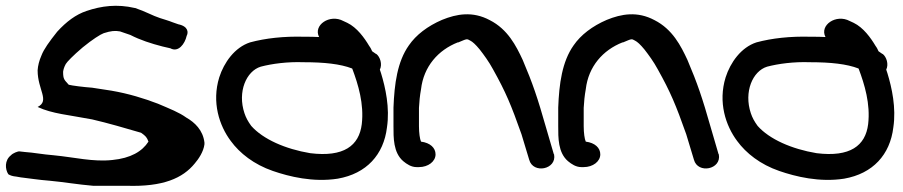

<svg xmlns="http://www.w3.org/2000/svg" viewBox="-125 -591 3048 648"><path d="M302 36C426 40 492 10 532 -39C545 -54 562 -79 565 -104V-110C560 -152 532 -178 504 -194C479 -212 450 -223 408 -241C361 -259 309 -275 251 -285L186 -295C158 -297 118 -302 107 -305C92 -322 88 -323 88 -349C89 -356 91 -364 97 -375C101 -382 121 -403 154 -431C187 -458 214 -475 225 -479C250 -487 263 -488 280 -485L315 -473C348 -456 385 -444 424 -434L450 -428C477 -413 499 -443 505 -470C511 -481 511 -502 477 -509L457 -516C445 -521 427 -526 415 -530C390 -538 367 -552 331 -564H330C270 -578 217 -571 167 -554C131 -542 99 -518 68 -484C41 -450 23 -425 15 -404C7 -386 3 -369 2 -354V-353C2 -288 44 -251 2 -230C51 -207 108 -203 186 -188C238 -176 300 -158 351 -143C367 -132 371 -127 376 -113C355 -80 316 -57 254 -51C189 -44 128 -60 56 -67C18 -70 -11 -76 -41 -78L-59 -80C-64 -81 -82 -74 -88 -67C-110 -50 -108 -20 -97 -3C-91 1 -82 4 -70 5L-53 8H-52C-25 11 4 16 43 19C87 23 140 32 189 36Z M1145 -409H1144L1131 -418C1129 -423 1125 -431 1121 -436C1105 -463 1080 -498 1047 -514L1034 -520C988 -545 931 -506 952 -466C936 -467 920 -467 902 -467C833 -469 771 -462 719 -448C667 -431 631 -380 615 -330C589 -246 615 -167 654 -115C684 -74 732 -36 796 -14C851 5 932 25 1015 12C1112 -5 1170 -69 1181 -161C1191 -227 1176 -295 1161 -344L1157 -356C1166 -374 1158 -399 1145 -409ZM755 -366C793 -376 846 -383 899 -381H900C970 -381 1024 -375 1063 -360L1064 -359C1084 -306 1104 -240 1096 -172C1087 -99 1035 -60 922 -74C838 -88 763 -121 723 -166C712 -181 705 -194 700 -209C676 -281 706 -351 755 -366Z M1236 -47C1248 -37 1263 -27 1281 -27H1289C1320 -27 1345 -46 1345 -70C1345 -92 1327 -109 1296 -113C1292 -121 1289 -143 1289 -165V-227C1290 -247 1292 -268 1296 -290C1305 -367 1354 -422 1420 -448H1422C1451 -460 1450 -461 1462 -454C1470 -450 1480 -441 1494 -424C1508 -406 1525 -383 1539 -357C1582 -280 1600 -237 1635 -138L1661 -52C1674 -3 1755 -19 1745 -70L1744 -71L1718 -160C1689 -262 1673 -309 1639 -389C1617 -436 1589 -492 1528 -523C1470 -554 1416 -544 1367 -524C1318 -503 1279 -473 1255 -438C1216 -383 1206 -308 1203 -228V-165C1203 -127 1202 -76 1236 -47Z M1792 -47C1804 -37 1819 -27 1837 -27H1845C1876 -27 1901 -46 1901 -70C1901 -92 1883 -109 1852 -113C1848 -121 1845 -143 1845 -165V-227C1846 -247 1848 -268 1852 -290C1861 -367 1910 -422 1976 -448H1978C2007 -460 2006 -461 2018 -454C2026 -450 2036 -441 2050 -424C2064 -406 2081 -383 2095 -357C2138 -280 2156 -237 2191 -138L2217 -52C2230 -3 2311 -19 2301 -70L2300 -71L2274 -160C2245 -262 2229 -309 2195 -389C2173 -436 2145 -492 2084 -523C2026 -554 1972 -544 1923 -524C1874 -503 1835 -473 1811 -438C1772 -383 1762 -308 1759 -228V-165C1759 -127 1758 -76 1792 -47Z M2854 -409H2853L2840 -418C2838 -423 2834 -431 2830 -436C2814 -463 2789 -498 2756 -514L2743 -520C2697 -545 2640 -506 2661 -466C2645 -467 2629 -467 2611 -467C2542 -469 2480 -462 2428 -448C2376 -431 2340 -380 2324 -330C2298 -246 2324 -167 2363 -115C2393 -74 2441 -36 2505 -14C2560 5 2641 25 2724 12C2821 -5 2879 -69 2890 -161C2900 -227 2885 -295 2870 -344L2866 -356C2875 -374 2867 -399 2854 -409ZM2464 -366C2502 -376 2555 -383 2608 -381H2609C2679 -381 2733 -375 2772 -360L2773 -359C2793 -306 2813 -240 2805 -172C2796 -99 2744 -60 2631 -74C2547 -88 2472 -121 2432 -166C2421 -181 2414 -194 2409 -209C2385 -281 2415 -351 2464 -366Z"/></svg>

Font: Stray Cat
Style: BlkExt
Weight: 900
Version: Version 1.0